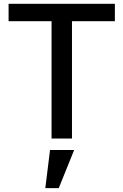

<svg xmlns="http://www.w3.org/2000/svg" viewBox="-20 -718 640 995"><path d="M575.3 -608.3V-698.2H24.5V-608.3H247.2V0H353V-608.3ZM214.8 257.1H284.4L364.3 59.3H239.3Z"/></svg>

Font: Margiela Mono Medium
Style: Regular
Weight: 500
Designer: Mike Abbink, Paul van der Laan, Pieter van Rosmalen
Foundry: Bold Monday
Version: Version 2.003 2021